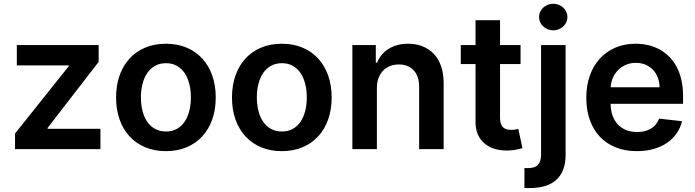

<svg xmlns="http://www.w3.org/2000/svg" viewBox="-20 -782 3645 1007"><path d="M58.9 -81.7 340.2 -434.3V-438.9H68.2V-545.5H497.5V-457.7L229.8 -111.2V-106.5H506.7V0H58.9Z M850.1 10.7Q790.1 10.7 741.8 -9.6Q693.5 -29.8 659.4 -66.8Q625.4 -103.7 607.1 -155.5Q588.8 -207.4 588.8 -270.6Q588.8 -334.2 607.1 -386Q625.4 -437.9 659.4 -475Q693.5 -512.1 741.8 -532.3Q790.1 -552.6 850.1 -552.6Q910.2 -552.6 958.5 -532.3Q1006.7 -512.1 1040.8 -475Q1074.9 -437.9 1093.2 -386Q1111.5 -334.2 1111.5 -270.6Q1111.5 -207.4 1093.2 -155.5Q1074.9 -103.7 1040.8 -66.8Q1006.7 -29.8 958.5 -9.6Q910.2 10.7 850.1 10.7ZM850.9 -92.3Q883.5 -92.3 908 -106.2Q932.5 -120 948.7 -144.2Q964.8 -168.3 973 -201Q981.2 -233.7 981.2 -271Q981.2 -308.2 973 -341.1Q964.8 -373.9 948.7 -398.3Q932.5 -422.6 908 -436.6Q883.5 -450.6 850.9 -450.6Q817.8 -450.6 793 -436.6Q768.1 -422.6 751.8 -398.3Q735.4 -373.9 727.3 -341.1Q719.1 -308.2 719.1 -271Q719.1 -233.7 727.3 -201Q735.4 -168.3 751.8 -144.2Q768.1 -120 793 -106.2Q817.8 -92.3 850.9 -92.3Z M1458.1 10.7Q1398.1 10.7 1349.8 -9.6Q1301.5 -29.8 1267.4 -66.8Q1233.3 -103.7 1215 -155.5Q1196.7 -207.4 1196.7 -270.6Q1196.7 -334.2 1215 -386Q1233.3 -437.9 1267.4 -475Q1301.5 -512.1 1349.8 -532.3Q1398.1 -552.6 1458.1 -552.6Q1518.1 -552.6 1566.4 -532.3Q1614.7 -512.1 1648.8 -475Q1682.9 -437.9 1701.2 -386Q1719.5 -334.2 1719.5 -270.6Q1719.5 -207.4 1701.2 -155.5Q1682.9 -103.7 1648.8 -66.8Q1614.7 -29.8 1566.4 -9.6Q1518.1 10.7 1458.1 10.7ZM1458.8 -92.3Q1491.5 -92.3 1516 -106.2Q1540.5 -120 1556.6 -144.2Q1572.8 -168.3 1581 -201Q1589.1 -233.7 1589.1 -271Q1589.1 -308.2 1581 -341.1Q1572.8 -373.9 1556.6 -398.3Q1540.5 -422.6 1516 -436.6Q1491.5 -450.6 1458.8 -450.6Q1425.8 -450.6 1400.9 -436.6Q1376.1 -422.6 1359.7 -398.3Q1343.4 -373.9 1335.2 -341.1Q1327.1 -308.2 1327.1 -271Q1327.1 -233.7 1335.2 -201Q1343.4 -168.3 1359.7 -144.2Q1376.1 -120 1400.9 -106.2Q1425.8 -92.3 1458.8 -92.3Z M1956.7 0H1828.1V-545.5H1951V-452.8H1957.4Q1966.6 -475.5 1981.7 -494Q1996.8 -512.4 2017.4 -525.4Q2038 -538.4 2063.7 -545.5Q2089.5 -552.6 2120 -552.6Q2162.3 -552.6 2196.7 -538.9Q2231.2 -525.2 2255.7 -498.9Q2280.2 -472.7 2293.5 -434.5Q2306.8 -396.3 2306.8 -347.3V0H2178.3V-327.4Q2178.3 -354.8 2171 -376.4Q2163.7 -398.1 2150 -413Q2136.4 -427.9 2116.7 -435.9Q2096.9 -443.9 2072.1 -443.9Q2046.5 -443.9 2025.4 -435.5Q2004.3 -427.2 1989 -411.2Q1973.7 -395.2 1965.2 -372.2Q1956.7 -349.1 1956.7 -319.6Z M2710.2 -446H2602.6V-164.1Q2602.6 -144.5 2607.2 -132.3Q2611.9 -120 2619.7 -113.1Q2627.5 -106.2 2638.1 -103.5Q2648.8 -100.9 2660.9 -100.9Q2672.9 -100.9 2683.1 -102.6Q2693.2 -104.4 2698.5 -105.8L2720.2 -5.3Q2699.9 1.4 2679 4.4Q2658 7.5 2636.7 7.5Q2601.9 7.5 2572.1 -2Q2542.3 -11.4 2520.4 -30.2Q2498.6 -49 2486.2 -77.2Q2473.7 -105.5 2474.1 -142.8V-446H2396.7V-545.5H2474.1V-676.1H2602.6V-545.5H2710.2Z M2946.4 -545.5V31.2Q2946.4 75.6 2933.6 108.1Q2920.8 140.6 2896.7 162.1Q2872.5 183.6 2837.2 194.1Q2801.8 204.5 2756.7 204.5Q2749.6 204.5 2743.6 204.5Q2737.6 204.5 2730.5 203.8V99.1Q2735.8 99.4 2739.9 99.6Q2744 99.8 2748.9 99.8Q2785.9 99.8 2801.8 81.9Q2817.8 63.9 2817.8 29.5V-545.5ZM2881.7 -622.9Q2866.5 -622.9 2852.8 -628.4Q2839.1 -633.9 2829 -643.3Q2818.9 -652.7 2813 -665.5Q2807.2 -678.3 2807.2 -692.5Q2807.2 -707 2813 -719.8Q2818.9 -732.6 2829 -742Q2839.1 -751.4 2852.8 -756.9Q2866.5 -762.4 2881.7 -762.4Q2897 -762.4 2910.5 -756.9Q2924 -751.4 2934.1 -742Q2944.2 -732.6 2950.1 -719.8Q2956 -707 2956 -692.5Q2956 -678.3 2950.1 -665.5Q2944.2 -652.7 2934.1 -643.3Q2924 -633.9 2910.5 -628.4Q2897 -622.9 2881.7 -622.9Z M3320 10.7Q3258.2 10.7 3209.2 -9.1Q3160.2 -28.8 3125.9 -65.3Q3091.6 -101.9 3073.3 -153.6Q3055 -205.3 3055 -269.5Q3055 -332.7 3073.3 -384.8Q3091.6 -436.8 3125.5 -474.1Q3159.4 -511.4 3207 -532Q3254.6 -552.6 3313.2 -552.6Q3346.9 -552.6 3378.4 -545.5Q3409.8 -538.4 3437.5 -523.6Q3465.2 -508.9 3488.1 -486.5Q3511 -464.1 3527.7 -433.6Q3544.4 -403.1 3553.4 -364Q3562.5 -324.9 3562.5 -277V-237.6H3182.5Q3182.9 -202.4 3193 -174.9Q3203.1 -147.4 3221.4 -128.4Q3239.7 -109.4 3265.1 -99.4Q3290.5 -89.5 3321.7 -89.5Q3363.6 -89.5 3393.8 -107.2Q3424 -125 3437.1 -159.8L3557.2 -146.3Q3548.7 -110.8 3528.4 -81.9Q3508.2 -52.9 3477.8 -32.3Q3447.4 -11.7 3407.5 -0.5Q3367.5 10.7 3320 10.7ZM3439.3 -324.2Q3438.9 -351.9 3429.9 -375.5Q3420.8 -399.1 3404.5 -416.2Q3388.1 -433.2 3365.4 -442.8Q3342.7 -452.4 3315 -452.4Q3286.2 -452.4 3262.6 -442.1Q3239 -431.8 3221.8 -414.4Q3204.5 -397 3194.4 -373.8Q3184.3 -350.5 3182.9 -324.2Z"/></svg>

Font: Interop SemBd
Style: Regular
Weight: 600
Designer: Rasmus Andersson, Google, Jang Haemin
Foundry: jhaemin
Version: Version 1.008